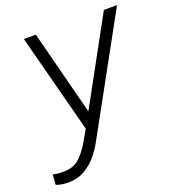

<svg xmlns="http://www.w3.org/2000/svg" viewBox="-178 -637 869 962"><g transform="rotate(-20 256.5 -156.0)"><path d="M21 220Q6 220 -10.5 217.5Q-27 215 -42 209L-38 155Q-26 158 -11.5 159.5Q3 161 16 161Q66 161 97 136.5Q128 112 160 59L196 -4L58 -532H122L238 -81L485 -532H555L221 76Q203 110 175.5 143Q148 176 110 198Q72 220 21 220Z"/></g></svg>

Font: Plus Jakarta Sans Light
Style: Italic
Weight: 300
Italic angle: -8°
Designer: Gumpita Rahayu
Foundry: Tokotype
Version: Version 2.071; ttfautohint (v1.8.4.7-5d5b);gftools[0.9.29]